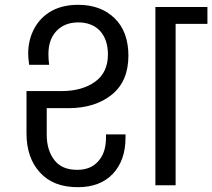

<svg xmlns="http://www.w3.org/2000/svg" viewBox="-20 -769 881 797"><path d="M264 -320C264 -320 264 -320 264 -320C338 -320 398 -339 444 -376C490 -413 513 -467 513 -538C513 -538 513 -538 513 -538C513 -604 494 -656 456 -693C418 -730 368 -749 305 -749C305 -749 305 -749 305 -749C263 -749 226 -741 195 -724C164 -707 140 -683 123 -652C106 -621 97 -586 97 -546C97 -546 97 -546 97 -546C97 -537 98 -521 101 -500C101 -500 184 -500 184 -500C184 -500 184 -500 184 -500C182 -515 181 -530 181 -544C181 -544 181 -544 181 -544C181 -585 192 -617 215 -641C237 -664 267 -676 305 -676C305 -676 305 -676 305 -676C343 -676 373 -664 395 -641C417 -617 428 -584 428 -543C428 -543 428 -543 428 -543C428 -493 410 -455 375 -430C339 -404 293 -391 236 -391C236 -391 90 -391 90 -391C90 -391 90 -216 90 -216C90 -216 90 -216 90 -216C90 -147 109 -93 146 -53C183 -12 235 8 303 8C303 8 303 8 303 8C364 8 413 -10 448 -47C483 -84 501 -134 501 -197C501 -197 501 -211 501 -211C501 -211 420 -211 420 -211C420 -211 420 -198 420 -198C420 -198 420 -198 420 -198C420 -157 410 -125 389 -101C368 -76 338 -64 301 -64C301 -64 301 -64 301 -64C258 -64 227 -77 206 -104C185 -131 174 -166 174 -210C174 -210 174 -320 174 -320C174 -320 264 -320 264 -320ZM625 -740C625 -740 625 0 625 0C625 0 709 0 709 0C709 0 709 -670 709 -670C709 -670 841 -670 841 -670C841 -670 841 -740 841 -740C841 -740 625 -740 625 -740Z"/></svg>

Font: Girnar Poppins
Style: Regular
Weight: 500
Designer: Ninad Kale (Devanagari), Jonny Pinhorn (Latin)
Foundry: Indian Type Foundry
Version: ""